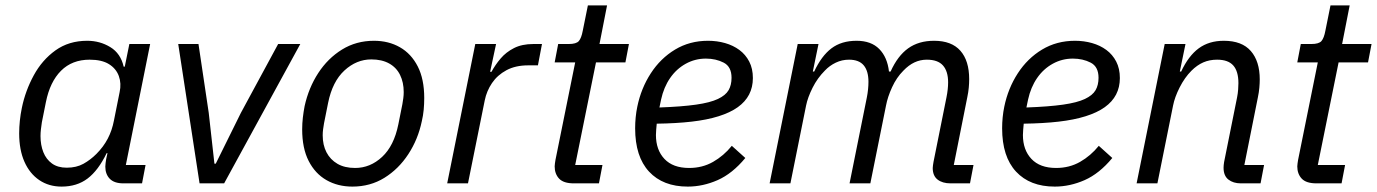

<svg xmlns="http://www.w3.org/2000/svg" viewBox="-20 -679 5099 711"><path d="M506 0H437Q403 0 386.5 -17Q370 -34 370 -62Q370 -68 371 -75Q372 -82 373 -89L378 -112H375Q344 -48 304.5 -18Q265 12 208 12Q161 12 125.5 -12Q90 -36 70.5 -80Q51 -124 51 -185Q51 -208 53.5 -232Q56 -256 61 -280Q74 -343 105 -400Q136 -457 185.5 -492.5Q235 -528 303 -528Q350 -528 388.5 -504.5Q427 -481 438 -432H442L459 -516H536L446 -68H519ZM227 -58Q263 -58 289 -72.5Q315 -87 337 -109Q363 -135 379 -165.5Q395 -196 402 -233L423 -338Q430 -370 420 -397.5Q410 -425 383.5 -441.5Q357 -458 312 -458Q247 -458 206 -417Q165 -376 150 -301L135 -226Q133 -213 131.5 -200Q130 -187 130 -175Q130 -142 140.5 -115.5Q151 -89 172.5 -73.5Q194 -58 227 -58Z M810 0H719L640 -516H715L753 -261L774 -73H779L872 -261L1010 -516H1092Z M1285 12Q1231 12 1189 -12Q1147 -36 1123 -83Q1099 -130 1099 -200Q1099 -222 1101.5 -243.5Q1104 -265 1108 -286Q1123 -354 1158.5 -408.5Q1194 -463 1246.5 -495.5Q1299 -528 1365 -528Q1419 -528 1461 -504Q1503 -480 1527 -433Q1551 -386 1551 -316Q1551 -294 1549 -272.5Q1547 -251 1542 -230Q1528 -163 1492 -108Q1456 -53 1403.5 -20.5Q1351 12 1285 12ZM1295 -57Q1351 -57 1395 -98Q1439 -139 1455 -218L1470 -293Q1472 -304 1473.5 -315.5Q1475 -327 1475 -338Q1475 -374 1461.5 -401.5Q1448 -429 1421 -444Q1394 -459 1355 -459Q1300 -459 1255.5 -418Q1211 -377 1195 -298L1180 -223Q1178 -212 1176.5 -200.5Q1175 -189 1175 -178Q1175 -142 1189 -115Q1203 -88 1229.5 -72.5Q1256 -57 1295 -57Z M1713 0H1636L1740 -516H1817L1795 -413H1800Q1814 -439 1834 -462.5Q1854 -486 1883.5 -501Q1913 -516 1955 -516H1987L1972 -437H1936Q1889 -437 1855.5 -419Q1822 -401 1802 -371.5Q1782 -342 1775 -307Z M2198 0H2105Q2067 0 2050.5 -17.5Q2034 -35 2034 -63Q2034 -68 2035 -74Q2036 -80 2037 -87L2110 -448H2034L2047 -516H2086Q2114 -516 2123.5 -527Q2133 -538 2138 -565L2157 -659H2228L2200 -516H2309L2296 -448H2187L2110 -68H2211Z M2527 12Q2435 12 2383.5 -43.5Q2332 -99 2332 -204Q2332 -224 2334 -244.5Q2336 -265 2340 -284Q2354 -352 2390 -407.5Q2426 -463 2480 -495.5Q2534 -528 2602 -528Q2635 -528 2665 -519.5Q2695 -511 2718 -494Q2741 -477 2754.5 -451Q2768 -425 2768 -390Q2768 -356 2754 -329Q2740 -302 2712 -282Q2684 -262 2641 -248.5Q2598 -235 2541 -228.5Q2484 -222 2412 -221Q2411 -211 2410 -199Q2409 -187 2409 -179Q2409 -124 2440.5 -90.5Q2472 -57 2532 -57Q2581 -57 2620.5 -79.5Q2660 -102 2690 -139L2740 -94Q2692 -36 2637.5 -12Q2583 12 2527 12ZM2594 -462Q2554 -462 2519.5 -443Q2485 -424 2461.5 -390Q2438 -356 2428 -310L2422 -281Q2505 -284 2557.5 -291.5Q2610 -299 2638.5 -312.5Q2667 -326 2678 -345Q2689 -364 2689 -391Q2689 -432 2660 -447Q2631 -462 2594 -462Z M2907 0H2830L2934 -516H3011L2990 -414H2995Q3022 -472 3059 -500Q3096 -528 3152 -528Q3206 -528 3236 -497.5Q3266 -467 3272 -414H3278Q3304 -472 3343 -500Q3382 -528 3439 -528Q3504 -528 3536.5 -491Q3569 -454 3569 -386Q3569 -371 3567.5 -354.5Q3566 -338 3562 -319L3512 -68H3585L3572 0H3500Q3470 0 3452 -14Q3434 -28 3434 -57Q3434 -62 3435 -67.5Q3436 -73 3437 -80L3485 -319Q3488 -334 3489.5 -348Q3491 -362 3491 -374Q3491 -415 3472 -436.5Q3453 -458 3412 -458Q3388 -458 3366.5 -448Q3345 -438 3325 -417Q3300 -392 3283.5 -356Q3267 -320 3261 -288L3203 0H3126L3190 -318Q3193 -333 3194.5 -348Q3196 -363 3196 -376Q3196 -416 3178.5 -437Q3161 -458 3124 -458Q3098 -458 3075 -447Q3052 -436 3035 -418Q3007 -390 2989 -354Q2971 -318 2965 -288Z M3886 12Q3794 12 3742.5 -43.5Q3691 -99 3691 -204Q3691 -224 3693 -244.5Q3695 -265 3699 -284Q3713 -352 3749 -407.5Q3785 -463 3839 -495.5Q3893 -528 3961 -528Q3994 -528 4024 -519.5Q4054 -511 4077 -494Q4100 -477 4113.5 -451Q4127 -425 4127 -390Q4127 -356 4113 -329Q4099 -302 4071 -282Q4043 -262 4000 -248.5Q3957 -235 3900 -228.5Q3843 -222 3771 -221Q3770 -211 3769 -199Q3768 -187 3768 -179Q3768 -124 3799.5 -90.5Q3831 -57 3891 -57Q3940 -57 3979.5 -79.5Q4019 -102 4049 -139L4099 -94Q4051 -36 3996.5 -12Q3942 12 3886 12ZM3953 -462Q3913 -462 3878.5 -443Q3844 -424 3820.5 -390Q3797 -356 3787 -310L3781 -281Q3864 -284 3916.5 -291.5Q3969 -299 3997.5 -312.5Q4026 -326 4037 -345Q4048 -364 4048 -391Q4048 -432 4019 -447Q3990 -462 3953 -462Z M4266 0H4189L4293 -516H4370L4349 -414H4354Q4381 -472 4419 -500Q4457 -528 4512 -528Q4579 -528 4612 -490Q4645 -452 4645 -385Q4645 -371 4643.5 -354Q4642 -337 4638 -318L4588 -68H4661L4648 0H4575Q4547 0 4529 -14Q4511 -28 4511 -58Q4511 -63 4511.5 -67.5Q4512 -72 4513 -79L4561 -318Q4564 -333 4565 -347.5Q4566 -362 4566 -371Q4566 -415 4547 -436.5Q4528 -458 4487 -458Q4459 -458 4436 -448Q4413 -438 4392 -417Q4367 -392 4348.5 -355.5Q4330 -319 4324 -288Z M4948 0H4855Q4817 0 4800.5 -17.5Q4784 -35 4784 -63Q4784 -68 4785 -74Q4786 -80 4787 -87L4860 -448H4784L4797 -516H4836Q4864 -516 4873.5 -527Q4883 -538 4888 -565L4907 -659H4978L4950 -516H5059L5046 -448H4937L4860 -68H4961Z"/></svg>

Font: IBM Plex Sans
Style: Italic
Weight: 400
Italic angle: -11.31°
Designer: Mike Abbink, Paul van der Laan, Pieter van Rosmalen
Foundry: Bold Monday
Version: Version 3.201